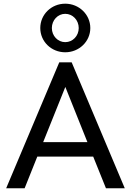

<svg xmlns="http://www.w3.org/2000/svg" viewBox="-20 -1016 707 1036"><path d="M551.8 0H653.3L366.7 -679.7H299.8L13.2 0H112.8L181.2 -170.9H482.9ZM332.5 -546.9 451.7 -249H212.9ZM197.3 -864.7C197.3 -792 256.8 -733.9 332 -733.9C406.7 -733.9 467.3 -792 467.3 -864.7C467.3 -937.5 406.7 -996.1 332 -996.1C256.8 -996.1 197.3 -937.5 197.3 -864.7ZM259.8 -864.7C259.8 -907.2 292 -941.4 332 -941.4C372.6 -941.4 404.8 -907.2 404.8 -864.7C404.8 -822.3 372.6 -788.6 332 -788.6C292 -788.6 259.8 -822.3 259.8 -864.7Z"/></svg>

Font: Inder
Style: Regular
Weight: 400
Designer: Irina Smirnova
Foundry: Irina Smirnova
Version: Version 1.001